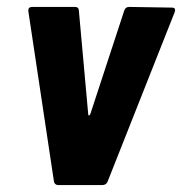

<svg xmlns="http://www.w3.org/2000/svg" viewBox="-20 -535 526 555"><path d="M148 0H276C283 0 289 -4 291 -10L485 -500C488 -509 485 -513 477 -513L353 -515C346 -515 341 -511 339 -504L241 -205C239 -200 235 -200 235 -205L208 -504C208 -511 204 -515 197 -515H73C65 -515 61 -511 62 -502L136 -10C137 -4 142 0 148 0Z"/></svg>

Font: Barlow Semi Condensed
Style: Bold Italic
Weight: 700
Width: 4
Italic angle: -7°
Designer: Jeremy Tribby
Foundry: Tribby Type
Version: Version 1.422;hotconv 1.0.109;makeotfexe 2.5.65596